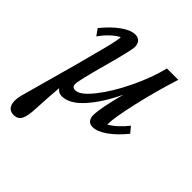

<svg xmlns="http://www.w3.org/2000/svg" viewBox="-184 -540 873 873"><g transform="rotate(45 252.5 -103.0)"><path d="M460 -120.1 483.4 -91.8Q446.3 -45.9 408.2 -19Q370.1 7.8 340.8 7.8Q323.2 7.8 314 -3.2Q304.7 -14.2 304.7 -33.2Q304.7 -76.7 335.9 -195.3Q293.9 -106.4 242.9 -49.3Q191.9 7.8 142.6 7.8Q122.6 7.8 108.4 -9.8Q103.5 47.9 99.6 125Q98.1 176.8 87.2 199.7Q76.2 222.7 48.8 222.7Q21 222.7 11 200.7Q1 178.7 9.8 139.6Q22 93.3 55.7 -26.6Q89.4 -146.5 103.5 -202.1Q107.9 -219.7 115.2 -247.1Q122.6 -274.4 126.5 -289.6Q130.4 -304.7 134.5 -322.8Q138.7 -340.8 140.6 -352.5Q142.6 -364.3 142.6 -372.1Q99.1 -349.1 61.5 -295.9L39.1 -327.1Q76.7 -373.5 114.5 -400.6Q152.3 -427.7 181.6 -427.7Q199.7 -427.7 209.7 -416.5Q219.7 -405.3 219.7 -385.7Q219.7 -363.3 183.1 -230.7Q146.5 -98.1 146.5 -75.2Q146.5 -54.7 167 -54.7Q197.8 -54.7 243.9 -112.8Q290 -170.9 331.5 -256.8Q373 -342.8 391.6 -419.9H464.8Q430.7 -313.5 405.3 -202.4Q379.9 -91.3 379.9 -47.9Q420.4 -70.3 460 -120.1Z"/></g></svg>

Font: Crimson Pro
Style: Italic
Weight: 400
Italic angle: -12°
Designer: Jacques Le Bailly
Foundry: Baron von Fonthausen
Version: Version 1.003